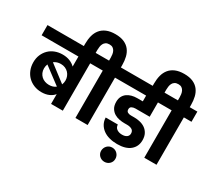

<svg xmlns="http://www.w3.org/2000/svg" viewBox="-239 -1453 2369 2137"><g transform="rotate(30 946.0 -384.5)"><path d="M456 -126Q432 -95 391 -77Q350 -59 296 -59Q244 -59 199.5 -77Q155 -95 122.5 -127Q90 -159 71.5 -204.5Q53 -250 53 -304Q53 -357 71.5 -400.5Q90 -444 122 -475.5Q154 -507 198.5 -524Q243 -541 295 -541Q347 -541 387.5 -524.5Q428 -508 456 -480V-609H-17V-740H705V-609H607V0H456ZM329 -440Q279 -440 242 -412L454 -250Q465 -277 465 -305Q465 -332 455.5 -356.5Q446 -381 428.5 -399.5Q411 -418 386 -429Q361 -440 329 -440ZM329 -171Q382 -171 416 -199L201 -360Q190 -333 190 -304Q190 -273 201 -248.5Q212 -224 231 -206.5Q250 -189 275.5 -180Q301 -171 329 -171Z M450 -770Q450 -827 462.5 -874.5Q475 -922 503.5 -957Q532 -992 578 -1011.5Q624 -1031 690 -1031Q757 -1031 802.5 -1011Q848 -991 875.5 -955.5Q903 -920 914.5 -872.5Q926 -825 926 -770V-740H1024V-609H926V0H769V-609H671V-740H774V-778Q774 -797 771 -818.5Q768 -840 759 -858Q750 -876 733.5 -887.5Q717 -899 690 -899Q661 -899 643.5 -887.5Q626 -876 617 -858Q608 -840 605 -818.5Q602 -797 602 -778V-705H450Z M990 -740H1589V-609H1478V-425H1295Q1271 -425 1250.5 -415Q1230 -405 1230 -379Q1230 -353 1247.5 -343Q1265 -333 1289 -333H1334Q1372 -333 1409 -324Q1446 -315 1475 -294.5Q1504 -274 1522 -240.5Q1540 -207 1540 -158Q1540 -77 1482 -28.5Q1424 20 1315 20Q1261 20 1214.5 7.5Q1168 -5 1134 -30Q1100 -55 1080 -90.5Q1060 -126 1058 -173H1214Q1216 -135 1243.5 -116.5Q1271 -98 1310 -98Q1349 -98 1370.5 -114.5Q1392 -131 1392 -159Q1392 -193 1367.5 -207.5Q1343 -222 1305 -222H1269Q1240 -222 1206 -228Q1172 -234 1142 -251.5Q1112 -269 1092 -301Q1072 -333 1072 -384Q1072 -423 1086.5 -451.5Q1101 -480 1126 -498.5Q1151 -517 1184 -526Q1217 -535 1255 -535H1326V-609H990Z M1290 262Q1271 262 1254.5 255Q1238 248 1225.5 236Q1213 224 1206 208Q1199 192 1199 173Q1199 154 1206 137Q1213 120 1225.5 107Q1238 94 1254.5 87Q1271 80 1290 80Q1329 80 1355.5 107Q1382 134 1382 173Q1382 211 1355.5 236.5Q1329 262 1290 262Z M1335 -770Q1335 -827 1347.5 -874.5Q1360 -922 1388.5 -957Q1417 -992 1463 -1011.5Q1509 -1031 1575 -1031Q1642 -1031 1687.5 -1011Q1733 -991 1760.5 -955.5Q1788 -920 1799.5 -872.5Q1811 -825 1811 -770V-740H1909V-609H1811V0H1654V-609H1556V-740H1659V-778Q1659 -797 1656 -818.5Q1653 -840 1644 -858Q1635 -876 1618.5 -887.5Q1602 -899 1575 -899Q1546 -899 1528.5 -887.5Q1511 -876 1502 -858Q1493 -840 1490 -818.5Q1487 -797 1487 -778V-705H1335Z"/></g></svg>

Font: SVN-Poppins
Style: Bold
Weight: 700
Designer: Ninad Kale (Devanagari), Jonny Pinhorn (Latin)
Foundry: Indian Type Foundry
Version: Version 3.200;PS 1.000;hotconv 16.6.54;makeotf.lib2.5.65590